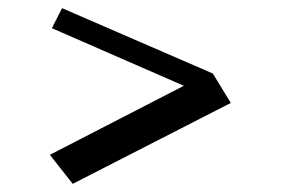

<svg xmlns="http://www.w3.org/2000/svg" viewBox="-20 -601 692 470"><path d="M501 -421 545 -349 158 -151 102 -222 430 -391 107 -532 132 -581Z"/></svg>

Font: Halant Medium
Style: Regular
Weight: 500
Designer: Hitesh Malaviya (Devanagari), Satya Rajpurohit (Latin)
Foundry: Indian Type Foundry
Version: Version 1.101;PS 1.0;hotconv 1.0.78;makeotf.lib2.5.61930; tt